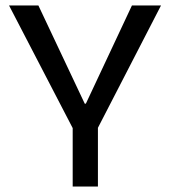

<svg xmlns="http://www.w3.org/2000/svg" viewBox="-20 -680 621 700"><path d="M245 0V-213L13 -660H120L289 -302H293L461 -660H567L337 -214V0Z"/></svg>

Font: Bricolage Grotesque 10pt
Style: Regular
Weight: 400
Designer: Mathieu Triay
Foundry: Atelier Triay
Version: Version 1.000; ttfautohint (v1.8.4.7-5d5b);gftools[0.9.32]